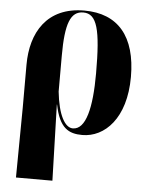

<svg xmlns="http://www.w3.org/2000/svg" viewBox="-54 -594 668 866"><g transform="rotate(5 279.5 -160.5)"><path d="M51 228H216L206 -116H207C228 -11 270 11 332 11C433 11 528 -81 528 -269C528 -452 446 -549 293 -549C123 -549 54 -428 54 -283V-89ZM287 -15C251 -15 220 -70 209 -175V-337C209 -483 231 -540 289 -540C351 -540 370 -470 370 -271C370 -115 346 -15 287 -15Z"/></g></svg>

Font: Noto Serif Display Condensed ExtraBold
Style: Regular
Weight: 800
Width: 3
Designer: Monotype Design Team
Foundry: Monotype Imaging Inc.
Version: Version 2.009